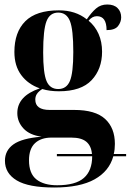

<svg xmlns="http://www.w3.org/2000/svg" viewBox="-20 -595 581 854"><path d="M221 239Q107 239 54.5 207.5Q2 176 2 120Q2 74 40 47Q78 20 165 13Q112 6 84.5 -23.5Q57 -53 57 -92Q57 -168 157 -202Q105 -220 74.5 -261Q44 -302 44 -364Q44 -452 92.5 -500.5Q141 -549 242 -549Q316 -549 366 -509Q387 -540 407.5 -557.5Q428 -575 457 -575Q487 -575 503 -559Q519 -543 519 -518Q519 -497 505 -479Q491 -461 454 -461Q454 -523 411 -523Q390 -523 374 -503Q403 -479 418.5 -444Q434 -409 434 -365Q434 -288 387.5 -238.5Q341 -189 242 -189Q201 -189 168 -199Q151 -188 144 -177Q137 -166 137 -152Q137 -106 201 -106H310Q404 -106 447.5 -66Q491 -26 491 45Q491 70 486 90H541V100H484Q466 166 401 202.5Q336 239 221 239ZM239 -199Q276 -199 291 -235Q306 -271 306 -364Q306 -464 291 -501.5Q276 -539 239 -539Q202 -539 187 -501Q172 -463 172 -362Q172 -270 187 -234.5Q202 -199 239 -199ZM234 229Q316 229 353 196.5Q390 164 390 100H233V90H389Q386 54 364 35.5Q342 17 297 17H209Q162 17 135.5 42Q109 67 109 118Q109 177 142 203Q175 229 234 229Z"/></svg>

Font: Noto Serif Display SemiCondensed
Style: Bold
Weight: 700
Width: 4
Designer: Monotype Design Team
Foundry: Monotype Imaging Inc.
Version: Version 2.009